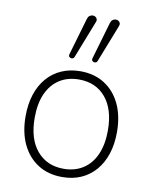

<svg xmlns="http://www.w3.org/2000/svg" viewBox="-86 -822 709 894"><g transform="rotate(10 269.0 -375.0)"><path d="M269 8Q203 8 154.5 -23Q106 -54 79.5 -110Q53 -166 53 -242Q53 -299 68 -345Q83 -391 111.5 -424Q140 -457 180 -474.5Q220 -492 269 -492Q335 -492 383.5 -461Q432 -430 458.5 -374Q485 -318 485 -242Q485 -185 470 -139Q455 -93 426.5 -60Q398 -27 358.5 -9.5Q319 8 269 8ZM269 -31Q322 -31 361 -56Q400 -81 421 -128.5Q442 -176 442 -242Q442 -342 395.5 -397.5Q349 -453 269 -453Q216 -453 177 -428Q138 -403 117 -356Q96 -309 96 -242Q96 -142 143 -86.5Q190 -31 269 -31ZM339 -553Q337 -547 332 -545Q327 -543 322 -544.5Q317 -546 314 -550Q311 -554 313 -561L364 -736Q367 -747 373.5 -752Q380 -757 387.5 -757.5Q395 -758 401 -754.5Q407 -751 409.5 -744.5Q412 -738 408 -729ZM230 -553Q228 -547 223 -545Q218 -543 213 -544.5Q208 -546 205 -550Q202 -554 204 -561L255 -736Q258 -747 264.5 -752Q271 -757 278.5 -757.5Q286 -758 292 -754.5Q298 -751 300.5 -744.5Q303 -738 299 -729Z"/></g></svg>

Font: Nunito ExtraLight
Style: Regular
Weight: 200
Designer: Vernon Adams
Foundry: Vernon Adams
Version: Version 3.602;April 4, 2023;FontCreator 14.0.0.2856 64-bit